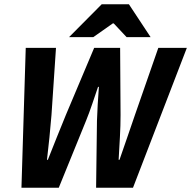

<svg xmlns="http://www.w3.org/2000/svg" viewBox="-20 -875 891 895"><path d="M80 0 100 -652H241L220 -339Q216 -288 210.5 -235Q205 -182 199 -130H203Q224 -182 245 -235.5Q266 -289 287 -339L419 -652H540L542 -339Q542 -289 539 -236Q536 -183 533 -130H537Q555 -183 573.5 -235.5Q592 -288 609 -339L718 -652H851L600 0H428L432 -312Q433 -347 435.5 -388.5Q438 -430 441 -470H437Q424 -432 410 -390.5Q396 -349 381 -312L254 0ZM302 -702 454 -855H581L682 -702H570L510 -766H506L415 -702Z"/></svg>

Font: Source Sans 3 ExtraLight
Style: Bold Italic
Weight: 700
Italic angle: -11°
Version: Version 3.052;hotconv 1.1.0;makeotfexe 2.6.0